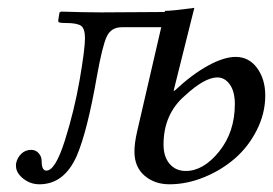

<svg xmlns="http://www.w3.org/2000/svg" viewBox="-20 -461 701 493"><path d="M457 -22Q502.4 -22 542.7 -72Q583 -122.1 583 -193.8Q583 -226.1 570.1 -244.1Q557.1 -262.2 538.1 -262.2Q505.4 -262.2 454.1 -214.8Q399.9 -167.5 399.9 -89.8Q399.9 -58.6 415.5 -40.3Q431.2 -22 457 -22ZM479 -440.9 425.8 -228H428.2Q473.1 -270 514.2 -292.5Q555.2 -314.9 585 -314.9Q619.1 -314.9 640.1 -286.4Q661.1 -257.8 661.1 -215.8Q661.1 -169.9 639.4 -127Q617.7 -84 583 -54Q548.3 -23.9 503.9 -5.9Q459.5 12.2 415 12.2Q377 12.2 351.1 -10Q325.2 -32.2 325.2 -71.8Q325.2 -93.3 332 -123L394 -391.1H293Q265.1 -391.1 253.9 -366.7Q242.7 -342.3 229 -266.1Q204.1 -123 176.8 -60.1Q144.5 12.2 81.1 12.2Q58.1 12.2 39.6 -2.4Q21 -17.1 21 -35.2V-40Q23.9 -55.7 34.4 -65.9Q44.9 -76.2 60.1 -76.2Q71.8 -76.2 79.3 -67.6Q86.9 -59.1 86.9 -47.9Q86.9 -22.9 99.1 -22.9Q122.1 -22.9 146.5 -100.1Q170.9 -177.2 184.6 -256.3Q198.2 -335.4 198.2 -362.8Q198.2 -387.7 188 -394.8Q177.7 -401.9 149.9 -401.9Q136.2 -401.9 132.3 -403.3Q128.4 -404.8 129.9 -411.1L132.8 -429.2L137.2 -431.2Q199.2 -429.2 240.2 -429.2Q253.9 -429.2 321 -429.7Q388.2 -430.2 402.8 -430.2L403.8 -433.1Q422.9 -433.1 479 -440.9Z"/></svg>

Font: Common Serif News
Style: Italic
Weight: 450
Italic angle: -12°
Designer: Philipp H. Poll, Khaled Hosny
Foundry: Stefan Peev, Context Ltd.
Version: Version 1.026